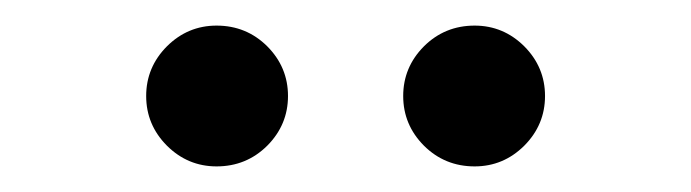

<svg xmlns="http://www.w3.org/2000/svg" viewBox="-20 -700 540 150"><path d="M350.8 -570Q327.5 -570 311.2 -586.2Q295 -602.5 295 -625Q295 -647.5 311.2 -663.8Q327.5 -680 350.8 -680Q373.3 -680 389.6 -663.8Q405.8 -647.5 405.8 -625Q405.8 -602.5 389.6 -586.2Q373.3 -570 350.8 -570ZM149.2 -570Q126.7 -570 110.4 -586.2Q94.2 -602.5 94.2 -625Q94.2 -647.5 110.4 -663.8Q126.7 -680 149.2 -680Q172.5 -680 188.8 -663.8Q205 -647.5 205 -625Q205 -602.5 188.8 -586.2Q172.5 -570 149.2 -570Z"/></svg>

Font: Funnel Sans Light
Style: Regular
Weight: 400
Version: Version 1.000